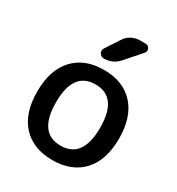

<svg xmlns="http://www.w3.org/2000/svg" viewBox="-182 -899 928 1004"><g transform="rotate(30 281.5 -397.5)"><path d="M150.4 -284.2Q150.4 -98.6 283.7 -98.6Q417 -98.6 417 -283.2Q417 -467.8 283.7 -467.8Q150.4 -467.8 150.4 -284.2ZM403.3 -783.2Q419.9 -783.2 426.8 -768.1Q433.6 -752.9 422.9 -740.2L341.8 -647.5Q305.7 -606.4 252 -606.4Q234.4 -606.4 225.6 -622.1Q221.7 -628.9 221.7 -635.7Q221.7 -644.5 226.6 -652.3L280.3 -734.4Q294.9 -757.8 318.4 -770.5Q341.8 -783.2 369.1 -783.2ZM37.1 -283.2Q37.1 -413.1 102.5 -484.4Q168 -555.7 284.2 -555.7Q400.4 -555.7 465.8 -484.4Q531.2 -413.1 531.2 -283.2Q531.2 -153.3 465.8 -82.5Q400.4 -11.7 284.2 -11.7Q168 -11.7 102.5 -82.5Q37.1 -153.3 37.1 -283.2Z"/></g></svg>

Font: Gen Jyuu Gothic P Medium
Style: Regular
Weight: 500
Designer: [Source Han Sans]
Ryoko NISHIZUKA  (kana & ideographs); Paul D. Hunt (Latin, Greek & Cyrillic); Wenlong ZHANG  (bopomofo
Version: Version 1.002.20150607